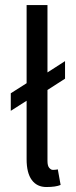

<svg xmlns="http://www.w3.org/2000/svg" viewBox="-20 -732 302 764"><path d="M85.9 -98.1V-331.1L22.9 -291V-360.8L85.9 -400.9V-711.9H168.9V-443.8L238.8 -488.8V-418.9L168.9 -374V-91.8Q168.9 -71.8 176 -64Q183.1 -56.2 189 -56.2H195.3Q202.1 -56.2 210 -58.1L221.2 3.9Q202.1 12.2 164.6 12.2Q127 12.2 106.4 -15.9Q85.9 -43.9 85.9 -98.1Z"/></svg>

Font: SourceSansPro-Regular
Style: Regular
Weight: 400
Designer: Paul D. Hunt
Foundry: Adobe Systems Incorporated
Version: Version 1.050;PS Version 1.000;hotconv 1.0.70;makeotf.lib2.5